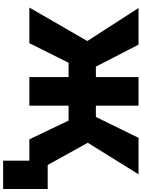

<svg xmlns="http://www.w3.org/2000/svg" viewBox="148 -916 942 1279"><g transform="rotate(90 619.5 -276.0)"><path d="M252.8 -386.4 32.7 -727.3H277L423.3 -443.2H492.9V-727.3H683.2V-443.2H758.5L897.7 -727.3H1140.6L930.4 -389.2L1078.5 -122.2H1238.6V174.7H1049.7V0H907.7L782.7 -261.4H683.2V0H492.9V-261.4H397.7L267 0H29.8Z"/></g></svg>

Font: Inter P Black
Style: Regular
Weight: 900
Designer: Rasmus Andersson
Foundry: rsms
Version: Version 3.018;git-588b23468